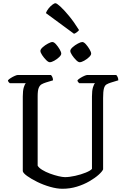

<svg xmlns="http://www.w3.org/2000/svg" viewBox="-20 -1168 775 1188"><path d="M366 0Q332 0 290 -12Q248 -24 210.5 -42.5Q173 -61 148 -79Q123 -97 121 -109V-571Q121 -608 127.5 -628.5Q134 -649 140 -653H41Q38 -655 34 -659.5Q30 -664 29 -671Q35 -678 47 -685.5Q59 -693 71.5 -698.5Q84 -704 90 -704H295Q300 -700 304 -691Q308 -682 308 -671L265 -658Q249 -653 237.5 -646.5Q226 -640 219.5 -624Q213 -608 213 -572V-143Q220 -130 241 -117Q262 -104 289 -94Q316 -84 341.5 -78Q367 -72 382 -72Q409 -72 445 -80Q481 -88 510.5 -100Q540 -112 549 -123V-571Q549 -608 555.5 -628.5Q562 -649 568 -653H471Q468 -655 464 -659.5Q460 -664 459 -671Q465 -678 477 -685.5Q489 -693 501.5 -698.5Q514 -704 520 -704H699Q704 -700 708 -691Q712 -682 712 -671L666 -657Q650 -652 639 -645.5Q628 -639 623 -620.5Q618 -602 618 -562V-120Q612 -106 589.5 -86Q567 -66 532.5 -46Q498 -26 455.5 -13Q413 0 366 0ZM473 -783Q464 -783 450.5 -796.5Q437 -810 426 -826.5Q415 -843 415 -853Q415 -863 429.5 -876Q444 -889 462 -898.5Q480 -908 489 -908Q499 -908 511.5 -894Q524 -880 534 -863Q544 -846 544 -836Q544 -827 531 -814.5Q518 -802 501 -792.5Q484 -783 473 -783ZM288 -783Q279 -783 265.5 -796.5Q252 -810 241 -826.5Q230 -843 230 -853Q230 -863 244.5 -876Q259 -889 277 -898.5Q295 -908 304 -908Q314 -908 326.5 -894Q339 -880 349 -863Q359 -846 359 -836Q359 -827 346 -814.5Q333 -802 316 -792.5Q299 -783 288 -783ZM438 -959 264 -1087Q269 -1101 280 -1115Q291 -1129 303.5 -1138.5Q316 -1148 323 -1148Q331 -1148 353.5 -1127.5Q376 -1107 407 -1069.5Q438 -1032 469 -982Q465 -976 456 -969Q447 -962 438 -959Z"/></svg>

Font: Texturina 72pt Medium
Style: Regular
Weight: 500
Designer: Guillermo Torres Carreño
Foundry: Omnibus-Type
Version: Version 1.002; ttfautohint (v1.8.3)